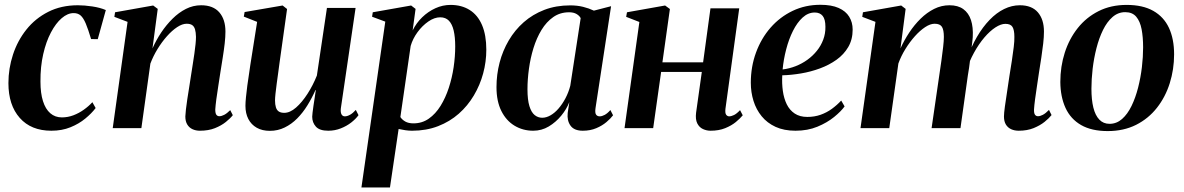

<svg xmlns="http://www.w3.org/2000/svg" viewBox="-20 -548 5064 821"><path d="M199.5 11Q113 11 64.5 -43.8Q16 -98.5 16 -192.5Q16 -255 35.5 -314.5Q55 -374 92.8 -421.5Q130.5 -469 186 -497.2Q241.5 -525.5 313 -525.5Q341 -525.5 374.5 -520.5Q408 -515.5 432.5 -505L398 -380.5L369.5 -381Q357 -423 346.8 -447.2Q336.5 -471.5 324.8 -481.8Q313 -492 295 -492Q269 -492 243.8 -470.2Q218.5 -448.5 197.8 -409.2Q177 -370 164.8 -316.5Q152.5 -263 153 -199Q153 -149.5 163.8 -115.5Q174.5 -81.5 195 -63.8Q215.5 -46 244.5 -46Q270 -46 293.8 -55Q317.5 -64 338.2 -78.8Q359 -93.5 375 -111L389 -86Q371.5 -63 344.5 -40.8Q317.5 -18.5 281.2 -3.8Q245 11 199.5 11Z M632 -341Q647.5 -376 669.2 -408.8Q691 -441.5 717.8 -468Q744.5 -494.5 775.2 -510Q806 -525.5 840 -525.5Q891.5 -525.5 917.8 -495.2Q944 -465 944 -413Q944 -390.5 940.8 -362Q937.5 -333.5 932.5 -302.2Q927.5 -271 922.5 -239.5Q918.5 -211.5 913.5 -180.8Q908.5 -150 905 -123.2Q901.5 -96.5 900.5 -80Q900.5 -63.5 905.2 -57.2Q910 -51 918 -51Q927 -51 938.8 -57Q950.5 -63 964.5 -77L975.5 -55.5Q965 -42 945.8 -26.5Q926.5 -11 899 0Q871.5 11 834.5 11Q817.5 11 803.2 4.5Q789 -2 780.8 -15.5Q772.5 -29 772.5 -50Q773 -60.5 775 -79.8Q777 -99 780.8 -123.2Q784.5 -147.5 788.8 -173.8Q793 -200 796.5 -223.5Q800.5 -248.5 804.2 -272.8Q808 -297 811.2 -319Q814.5 -341 816.2 -359.5Q818 -378 818 -390.5Q817.5 -410 814 -422.2Q810.5 -434.5 802 -440.5Q793.5 -446.5 778 -446.5Q759.5 -446.5 737.5 -432Q715.5 -417.5 693.8 -393Q672 -368.5 653.5 -338.2Q635 -308 623 -276L584.5 0H462L525.5 -454.5L469 -476L472 -495.5L635 -524.5L654.5 -510Z M1134 11.5Q1101 11.5 1077.8 -1.8Q1054.5 -15 1042 -39Q1029.5 -63 1029.5 -95.5Q1029.5 -110 1031.8 -132.8Q1034 -155.5 1037.5 -181.8Q1041 -208 1044.8 -231.8Q1048.5 -255.5 1050.5 -271L1079.5 -454.5L1022.5 -477L1026 -496.5L1188.5 -524.5L1207.5 -509.5L1175.5 -281Q1173 -262.5 1169.8 -238.2Q1166.5 -214 1163.2 -190.2Q1160 -166.5 1158 -147.5Q1156 -128.5 1156 -119Q1156 -101 1159.8 -89Q1163.5 -77 1172.2 -71.2Q1181 -65.5 1195.5 -65.5Q1220 -65.5 1245.8 -88Q1271.5 -110.5 1295 -147Q1318.5 -183.5 1335 -225L1378 -514H1500.5L1437.5 -85Q1435.5 -68 1440.2 -59.2Q1445 -50.5 1454.5 -50.5Q1464.5 -50.5 1476.8 -57.2Q1489 -64 1501.5 -78L1513 -55.5Q1501.5 -39.5 1482 -24.2Q1462.5 -9 1437.2 1Q1412 11 1383.5 11Q1346.5 11 1330.8 -6.5Q1315 -24 1315 -49Q1315 -53.5 1316.5 -66.5Q1318 -79.5 1320.5 -96.5Q1323 -113.5 1325.8 -131.2Q1328.5 -149 1330.5 -163H1329Q1314 -129 1294.5 -97.5Q1275 -66 1250.8 -41.5Q1226.5 -17 1197.2 -2.8Q1168 11.5 1134 11.5Z M1525.5 253.5 1627.5 -455.5 1571 -476.5 1574 -495.5 1738 -524.5 1757 -510 1744.5 -418Q1760 -449.5 1785.2 -474Q1810.5 -498.5 1841.8 -512.8Q1873 -527 1906.5 -527Q1954 -527 1988.5 -505.2Q2023 -483.5 2041.2 -440.8Q2059.5 -398 2059.5 -335.5Q2059.5 -284 2046 -234Q2032.5 -184 2006.2 -139.8Q1980 -95.5 1941.8 -61.8Q1903.5 -28 1853.2 -8.5Q1803 11 1742 11Q1728 11 1713 8.8Q1698 6.5 1684.5 3.5L1647.5 253.5ZM1692 -47.5Q1699.5 -36 1713.2 -28.2Q1727 -20.5 1748 -20.5Q1785 -20.5 1813.8 -40.8Q1842.5 -61 1863.8 -95.2Q1885 -129.5 1899 -172.2Q1913 -215 1919.8 -260.8Q1926.5 -306.5 1926.5 -349.5Q1926.5 -389.5 1920 -417.2Q1913.5 -445 1899.5 -459.5Q1885.5 -474 1862.5 -474Q1837.5 -474 1811.5 -456Q1785.5 -438 1765.2 -410.2Q1745 -382.5 1736 -351.5Z M2526.5 -86Q2523.5 -65.5 2528.8 -58Q2534 -50.5 2544.5 -50.5Q2554 -50.5 2565.8 -56.8Q2577.5 -63 2590 -77.5L2601.5 -55Q2591.5 -41.5 2573.2 -26Q2555 -10.5 2529.5 0.2Q2504 11 2472 11Q2435 11 2419.5 -10.8Q2404 -32.5 2407.5 -65L2414.5 -111.5Q2403 -81.5 2380 -53.5Q2357 -25.5 2326.5 -7.2Q2296 11 2260 11Q2216 11 2180.2 -10.5Q2144.5 -32 2123.8 -73.5Q2103 -115 2103 -175.5Q2103 -229 2116.2 -280Q2129.5 -331 2155.5 -375.2Q2181.5 -419.5 2219.5 -453Q2257.5 -486.5 2307.5 -505.8Q2357.5 -525 2418.5 -525Q2448 -525 2473.2 -518.8Q2498.5 -512.5 2519.5 -502.5L2593 -521.5ZM2463 -470.5Q2458 -480.5 2445.5 -488Q2433 -495.5 2413.5 -495.5Q2375 -495.5 2345.8 -475Q2316.5 -454.5 2295.5 -420Q2274.5 -385.5 2261.2 -342.5Q2248 -299.5 2241.8 -254Q2235.5 -208.5 2235.5 -166.5Q2235.5 -121 2243.8 -94.2Q2252 -67.5 2266.2 -56Q2280.5 -44.5 2298.5 -44.5Q2316 -44.5 2334 -54.8Q2352 -65 2368.2 -83.8Q2384.5 -102.5 2397.8 -127.5Q2411 -152.5 2418.5 -181Z M3082 -82.5Q3080 -64 3085.2 -57.2Q3090.5 -50.5 3098 -50.5Q3107 -50.5 3118.8 -56.2Q3130.5 -62 3144.5 -77L3156 -55Q3145 -41.5 3126.5 -26.2Q3108 -11 3081 0Q3054 11 3018.5 11Q3001.5 11 2985.8 3.8Q2970 -3.5 2961.5 -20.5Q2953 -37.5 2956.5 -66L2981 -240.5H2807L2773 0H2650.5L2714 -454L2657.5 -476L2661 -495.5L2824 -524.5L2844.5 -509.5L2812.5 -281.5H2986.5L3018 -512.5H3141Z M3591.5 -93Q3576.5 -72 3546.8 -47.8Q3517 -23.5 3475.2 -6.2Q3433.5 11 3381.5 11Q3332.5 11 3296.5 -5.5Q3260.5 -22 3237 -50.8Q3213.5 -79.5 3202 -116.5Q3190.5 -153.5 3190.5 -194Q3190.5 -263 3212.8 -323.5Q3235 -384 3275 -429.8Q3315 -475.5 3369.2 -501.5Q3423.5 -527.5 3488 -527.5Q3535.5 -527.5 3566 -514Q3596.5 -500.5 3611.2 -476.5Q3626 -452.5 3626 -421.5Q3626 -379 3607.2 -347Q3588.5 -315 3557 -292.5Q3525.5 -270 3486.2 -255.5Q3447 -241 3405.2 -234Q3363.5 -227 3325 -226Q3323 -191 3327.5 -159Q3332 -127 3344.2 -102Q3356.5 -77 3378.2 -62.5Q3400 -48 3432 -48Q3462.5 -48 3488.8 -57.2Q3515 -66.5 3537 -82.5Q3559 -98.5 3577 -118ZM3464 -494.5Q3435.5 -494.5 3412 -473Q3388.5 -451.5 3370.8 -416Q3353 -380.5 3341.8 -337.2Q3330.5 -294 3326.5 -251Q3355 -254.5 3382 -265Q3409 -275.5 3432.2 -292.2Q3455.5 -309 3473 -330.8Q3490.5 -352.5 3500.2 -378.5Q3510 -404.5 3509.5 -433.5Q3509.5 -465.5 3497.8 -480Q3486 -494.5 3464 -494.5Z M3852.5 -510 3830.5 -341Q3846 -375.5 3867.8 -408.5Q3889.5 -441.5 3916.5 -468Q3943.5 -494.5 3974.5 -510Q4005.5 -525.5 4040 -525.5Q4076.5 -525.5 4099.2 -509Q4122 -492.5 4132 -462Q4142 -431.5 4139.5 -389Q4139 -381 4137.5 -368Q4136 -355 4133.8 -339.2Q4131.5 -323.5 4129 -308L4115 -296Q4133 -348.5 4157.8 -390.8Q4182.5 -433 4211.8 -463.2Q4241 -493.5 4273.8 -509.5Q4306.5 -525.5 4341 -525.5Q4392 -525.5 4418 -495.2Q4444 -465 4444 -413Q4444 -390.5 4440.8 -362Q4437.5 -333.5 4432.8 -302.2Q4428 -271 4423 -239.5Q4419 -211 4414.2 -180.5Q4409.5 -150 4406 -123.5Q4402.5 -97 4401.5 -80Q4401 -63.5 4405.8 -57.2Q4410.5 -51 4418.5 -51Q4427.5 -51 4439.2 -57Q4451 -63 4465.5 -78L4476.5 -56Q4466 -42.5 4446.8 -27Q4427.5 -11.5 4399.8 -0.2Q4372 11 4336 11Q4318 11 4303.8 4.5Q4289.5 -2 4281.2 -15.5Q4273 -29 4273 -50Q4273 -63.5 4277 -92.8Q4281 -122 4286.5 -157Q4292 -192 4296.5 -224Q4302 -257 4306.8 -288.8Q4311.5 -320.5 4314.8 -347Q4318 -373.5 4317.5 -390.5Q4317.5 -419.5 4309.5 -432.8Q4301.5 -446 4279 -446Q4260 -446 4236.5 -430.8Q4213 -415.5 4189.2 -387.8Q4165.5 -360 4145 -322.8Q4124.5 -285.5 4110.5 -242L4131.5 -321.5Q4129.5 -304 4127.8 -288.8Q4126 -273.5 4123.8 -258Q4121.5 -242.5 4118.5 -225L4087 0H3963.5L3996 -223.5Q4001 -256.5 4005.5 -288.8Q4010 -321 4013 -347.5Q4016 -374 4016 -390Q4016 -420 4007.8 -433.2Q3999.5 -446.5 3976.5 -446.5Q3958 -446.5 3936 -432Q3914 -417.5 3892.2 -393.2Q3870.5 -369 3851.8 -338.8Q3833 -308.5 3821.5 -276.5L3782.5 0H3659.5L3723.5 -454.5L3667 -476L3670 -495.5L3833.5 -524.5Z M4797.5 -527Q4866.5 -527 4911.5 -501.5Q4956.5 -476 4978.5 -428.8Q5000.5 -381.5 5000.5 -315.5Q5000.5 -251.5 4982 -192.5Q4963.5 -133.5 4927.2 -87.2Q4891 -41 4838 -14.2Q4785 12.5 4716.5 12.5Q4648 12.5 4603 -13.2Q4558 -39 4536.2 -86.5Q4514.5 -134 4514 -197.5Q4514 -263.5 4533 -322.8Q4552 -382 4588.5 -428Q4625 -474 4677.8 -500.5Q4730.5 -527 4797.5 -527ZM4791.5 -496Q4761 -496 4737.2 -475.2Q4713.5 -454.5 4696.5 -419.8Q4679.5 -385 4668.5 -342Q4657.5 -299 4652.2 -254Q4647 -209 4647 -168.5Q4647 -121.5 4655.2 -88Q4663.5 -54.5 4680.8 -36.5Q4698 -18.5 4724.5 -18.5Q4754.5 -18.5 4778 -39.2Q4801.5 -60 4818.5 -95Q4835.5 -130 4846.5 -173Q4857.5 -216 4862.8 -260.8Q4868 -305.5 4868 -345.5Q4868 -389.5 4861.5 -423.2Q4855 -457 4838.5 -476.5Q4822 -496 4791.5 -496Z"/></svg>

Font: Merriweather 120pt SemiBold
Style: Italic
Weight: 600
Italic angle: -7.8°
Version: Version 2.101